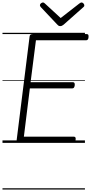

<svg xmlns="http://www.w3.org/2000/svg" viewBox="-20 -1149 732 1544"><path d="M139 0Q125 0 118.5 -5.5Q112 -11 114 -23L218 -856Q219 -866 226 -870.5Q233 -875 248 -875H677Q687 -875 690 -869Q693 -863 692 -850Q691 -837 686 -831Q681 -825 672 -825H269L226 -488H566Q575 -488 578.5 -482Q582 -476 581 -463Q579 -449 574 -443.5Q569 -438 560 -438H220L172 -50H573Q583 -50 586.5 -44Q590 -38 588 -25Q587 -12 582 -6Q577 0 568 0ZM636 -1129Q644 -1129 651 -1121.5Q658 -1114 658 -1106Q658 -1102 657 -1099Q656 -1096 651 -1092L492 -951Q485 -946 479 -942.5Q473 -939 464 -939Q456 -939 450.5 -942.5Q445 -946 440 -952L307 -1093Q304 -1097 302.5 -1101Q301 -1105 301 -1107Q301 -1116 309.5 -1122.5Q318 -1129 325 -1129Q330 -1129 334 -1126.5Q338 -1124 342 -1120L468 -1004L617 -1120Q623 -1124 627 -1126.5Q631 -1129 636 -1129ZM0 365H663V375H0ZM0 -20H663V0H0ZM0 -505H663V-500H0ZM0 -885H663V-875H0Z"/></svg>

Font: Playwrite GB J Guides
Style: Italic
Weight: 400
Italic angle: -7.01216°
Designer: Veronika Burian, José Scaglione
Foundry: TypeTogether
Version: Version 1.003